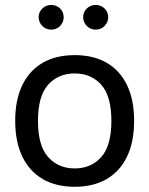

<svg xmlns="http://www.w3.org/2000/svg" viewBox="-20 -732 589 758"><path d="M274.9 -442.1Q339.6 -442.1 379.6 -397.5Q419.7 -352.8 419.7 -254.9Q419.7 -157 379.9 -112.1Q340.1 -67.1 274.9 -67.1Q210 -67.1 169.9 -112.1Q129.9 -157 129.9 -254.9Q129.9 -352.8 170 -397.5Q210.2 -442.1 274.9 -442.1ZM274.9 -514.4Q200.9 -514.4 148.4 -484Q95.9 -453.6 68 -395.6Q40 -337.6 40 -254.9Q40 -172.1 68.1 -113.9Q96.2 -55.7 148.7 -25.1Q201.2 5.4 274.9 5.4Q348.6 5.4 401.1 -25.1Q453.6 -55.7 481.6 -113.9Q509.5 -172.1 509.5 -254.9Q509.5 -337.6 481.7 -395.6Q453.9 -453.6 401.4 -484Q348.9 -514.4 274.9 -514.4ZM132.6 -664.3Q132.6 -644.3 147 -629.6Q161.4 -615 182.1 -615Q203.1 -615 217.3 -629.6Q231.4 -644.3 231.4 -664.3Q231.4 -684.3 217.3 -698.4Q203.1 -712.4 182.1 -712.4Q161.4 -712.4 147 -698.4Q132.6 -684.3 132.6 -664.3ZM308.3 -664.3Q308.3 -644.3 322.6 -629.6Q336.9 -615 357.7 -615Q378.7 -615 392.9 -629.6Q407.2 -644.3 407.2 -664.3Q407.2 -684.3 392.9 -698.4Q378.7 -712.4 357.7 -712.4Q336.9 -712.4 322.6 -698.4Q308.3 -684.3 308.3 -664.3Z"/></svg>

Font: Estedad-FD-VF Thin
Style: Regular
Weight: 100
Designer: Amin Abedi
Version: Version 5.0